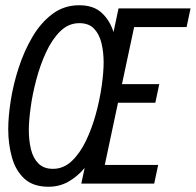

<svg xmlns="http://www.w3.org/2000/svg" viewBox="-20 -700 747 732"><path d="M165.1 12Q106.6 12 73.1 -18.7Q39.7 -49.4 25.6 -99.8Q11.4 -150.2 11.4 -207.7Q11.4 -255.7 21.1 -317.3Q30.7 -378.8 51.5 -442.5Q72.3 -506.3 104.1 -560.1Q135.8 -613.8 180.1 -646.9Q224.4 -680 281.7 -680Q336.2 -680 367.3 -651.5Q398.4 -623 412.8 -577.9L431.9 -668H706.5L691.4 -596.9H491.4L445 -379.3H587.2L572.2 -308.4H429.9L379.5 -71.1H583L567.9 0H289.9L302.8 -59.8Q275.7 -27.3 241.2 -7.6Q206.8 12 165.1 12ZM182 -56.3Q222.1 -56.3 253.5 -85.9Q284.9 -115.6 307.8 -163.3Q330.6 -210.9 345.6 -265.8Q360.5 -320.6 367.8 -372.7Q375.1 -424.8 375.1 -461.6Q375.1 -501.8 366.8 -535.9Q358.4 -570.1 338.4 -590.9Q318.5 -611.7 282.3 -611.7Q241.5 -611.7 210.1 -581.1Q178.7 -550.4 155.9 -501.4Q133.2 -452.3 118.5 -396.7Q103.7 -341.1 96.8 -289.7Q89.9 -238.2 89.9 -204.1Q89.9 -164.9 97.9 -131.3Q105.9 -97.7 126.2 -77Q146.5 -56.3 182 -56.3Z"/></svg>

Font: Atkinson Hyperlegible Mono ExtraLight
Style: Italic
Weight: 200
Italic angle: -12°
Monospace: yes
Designer: Elliott Scott, Megan Eiswerth, Linus Boman, Theodore Petrosky, Letters from Sweden
Foundry: Applied Design Works, Letters from Sweden
Version: Version 2.001